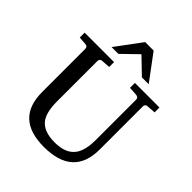

<svg xmlns="http://www.w3.org/2000/svg" viewBox="-246 -1040 1196 1196"><g transform="rotate(45 352.0 -442.0)"><path d="M532.2 -726.1H472.2L368.2 -826.2L265.1 -726.1H205.1L331.1 -896H405.8ZM682.1 -627.9 625 -624Q604 -622.6 604 -602.1V-222.2Q604 12.2 346.2 12.2Q97.2 12.2 97.2 -222.2V-602.1Q97.2 -622.6 76.2 -624L22.9 -627.9V-670.9H282.2V-627.9L225.1 -624Q204.1 -622.6 204.1 -602.1V-248Q204.1 -151.9 236.8 -107.9Q276.4 -55.2 374 -55.2Q470.7 -55.2 511.2 -109.9Q544.9 -155.3 544.9 -248V-602.1Q544.9 -622.6 522.9 -624L465.8 -627.9V-670.9H682.1Z"/></g></svg>

Font: Ezra SIL
Style: Regular
Weight: 400
Designer: Development by SIL's NRSI team. OpenType tables by Ralph Hancock ( hancock@dircon.co.uk )
Foundry: SIL International, Version 2.51: 2007
Version: Version 2.51, 2007